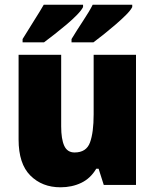

<svg xmlns="http://www.w3.org/2000/svg" viewBox="-20 -786 658 816"><path d="M558 -553V0H421L399 -69H389Q365 -28 325.5 -9Q286 10 237 10Q159 10 109 -40Q59 -90 59 -193V-553H240V-249Q240 -195 253 -166.5Q266 -138 297 -138Q347 -138 362.5 -180.5Q378 -223 378 -300V-553ZM542 -756Q535 -742 515.5 -722.5Q496 -703 471 -681.5Q446 -660 421 -640Q396 -620 377 -606H284V-620Q307 -658 333.5 -698Q360 -738 374 -766H542ZM333 -756Q326 -742 307 -722.5Q288 -703 262.5 -681.5Q237 -660 212 -640.5Q187 -621 167 -606H76V-620Q99 -658 124.5 -698Q150 -738 166 -766H333Z"/></svg>

Font: Noto Sans Myanmar SemiCondensed Black
Style: Regular
Weight: 900
Width: 4
Designer: Monotype Design Team
Foundry: Monotype Imaging Inc.
Version: Version 2.107; ttfautohint (v1.8.4.7-5d5b)